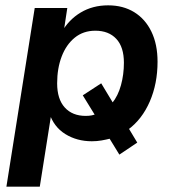

<svg xmlns="http://www.w3.org/2000/svg" viewBox="-20 -519 653 719"><path d="M4 180 110 -489H232L218 -397H210Q237 -445 282 -472Q327 -499 385 -499Q441 -499 482.5 -473.5Q524 -448 547 -400.5Q570 -353 570 -288Q570 -206 541 -139Q512 -72 459 -33L461 -40L494 15L427 60L389 -2L393 0Q377 4 360 7Q343 10 324 10Q268 10 224.5 -17Q181 -44 164 -97L173 -98L129 180ZM301 -85Q314 -85 323.5 -87Q333 -89 344 -93L338 -84L290 -162L359 -207L406 -129L400 -133Q422 -160 433 -200Q444 -240 444 -284Q444 -343 415.5 -373.5Q387 -404 337 -404Q292 -404 260 -378Q228 -352 211 -307.5Q194 -263 194 -207Q194 -148 222.5 -116.5Q251 -85 301 -85Z"/></svg>

Font: Nunito Sans 12pt ExtraLight
Style: Italic
Weight: 200
Italic angle: -9°
Designer: Vernon Adams
Foundry: Vernon Adams
Version: Version 3.101;gftools[0.9.27]